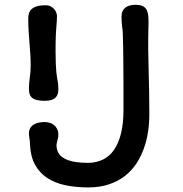

<svg xmlns="http://www.w3.org/2000/svg" viewBox="-20 -779 777 813"><path d="M106.9 -168.9Q106.9 -180.2 105 -190.7Q103 -201.2 102.5 -213.9Q102.5 -228 108.4 -237.3Q114.3 -246.6 123.8 -252.2Q133.3 -257.8 145.3 -260Q157.2 -262.2 168.9 -262.2Q179.7 -262.2 189.9 -259.3Q200.2 -256.3 208.5 -249.8Q216.8 -243.2 221.9 -232.9Q227.1 -222.7 227.1 -208Q227.1 -201.2 225.6 -194.8Q224.1 -188.5 222.4 -182.1Q220.7 -175.8 219.7 -169.2Q218.8 -162.6 219.7 -155.8Q223.6 -121.6 257.1 -105.5Q290.5 -89.4 351.6 -89.4Q386.7 -89.4 414.8 -102.8Q442.9 -116.2 462.4 -143.8Q481.9 -171.4 492.4 -213.9Q502.9 -256.3 502.9 -314.5Q502.9 -386.7 502.7 -437Q502.4 -487.3 502.2 -521Q502 -554.7 501.5 -575Q501 -595.2 500.7 -607.4Q500.5 -619.6 500.2 -626.7Q500 -633.8 500 -641.6Q498.5 -655.8 496.6 -671.1Q494.6 -686.5 494.6 -709Q494.6 -722.7 499.3 -732.2Q503.9 -741.7 512 -747.6Q520 -753.4 531 -756.1Q542 -758.8 554.7 -758.8Q570.8 -758.8 581.3 -754.6Q591.8 -750.5 597.9 -741.9Q604 -733.4 606.4 -721.2Q608.9 -709 608.9 -692.9Q608.9 -687 608.9 -679Q608.9 -670.9 608.4 -660.6Q606.4 -570.8 609.4 -480Q612.3 -389.2 612.3 -293.9Q612.3 -258.3 606.9 -221.4Q601.6 -184.6 589.1 -150.1Q576.7 -115.7 556.9 -85.7Q537.1 -55.7 508.3 -33.4Q479.5 -11.2 440.9 1.7Q402.3 14.6 353 14.6Q300.3 14.6 255.9 5.1Q211.4 -4.4 179 -26.1Q146.5 -47.9 127.7 -82.8Q108.9 -117.7 106.9 -168.9ZM168.9 -352.1Q149.9 -352.1 137 -355.2Q124 -358.4 116.5 -364.5Q108.9 -370.6 105.7 -380.1Q102.5 -389.6 102.5 -402.3Q102.5 -426.8 106.2 -450.7Q109.9 -474.6 109.9 -501Q109.9 -528.3 108.2 -552Q106.4 -575.7 104.7 -598.9Q103 -622.1 101.3 -646.7Q99.6 -671.4 99.6 -700.7Q99.6 -713.4 103 -723.6Q106.4 -733.9 114.7 -741.2Q123 -748.5 137.5 -752.7Q151.9 -756.8 173.8 -756.8Q185.1 -756.8 193.8 -752.4Q202.6 -748 208.7 -741.2Q214.8 -734.4 218 -726.3Q221.2 -718.3 221.2 -711.4Q221.2 -698.2 220.5 -688.2Q219.7 -678.2 218.8 -667Q218.3 -658.7 217.5 -649.4Q216.8 -640.1 216.3 -627.7Q215.8 -615.2 215.6 -599.1Q215.3 -583 215.3 -561.5Q215.3 -529.3 216.3 -508.5Q217.3 -487.8 218.5 -474.4Q219.7 -460.9 221.2 -452.9Q222.7 -444.8 223.9 -438Q225.1 -431.2 226.1 -423.1Q227.1 -415 227.1 -402.3Q227.1 -391.1 224.6 -382.1Q222.2 -373 215.6 -366.2Q209 -359.4 197.8 -355.7Q186.5 -352.1 168.9 -352.1Z"/></svg>

Font: Autour One
Style: Regular
Weight: 400
Version: Version 1.007; ttfautohint (v0.92) -l 24 -r 24 -G 200 -x 7 -